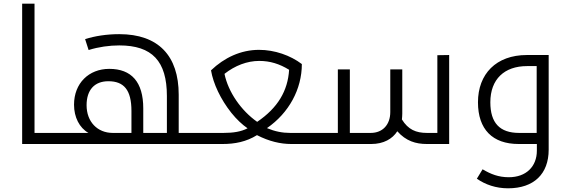

<svg xmlns="http://www.w3.org/2000/svg" viewBox="-20 -780 3077 1040"><path d="M303 -60H167V-760H100V0H303C306 0 308 -2 308 -5V-56C308 -59 306 -60 303 -60Z M459 -60H293C290 -60 288 -59 288 -56V-5C288 -2 290 0 293 0H1080C1083 0 1085 -2 1085 -5V-56C1085 -59 1083 -60 1080 -60H948V-267C948 -478 838 -595 626 -595C558 -595 494 -585 441 -568L460 -509C514 -526 573 -534 626 -534C804 -534 884 -449 884 -260V-60H756V-193C756 -336 692 -407 572 -407C461 -407 381 -329 381 -213C381 -145 410 -88 459 -60ZM591 -60C507 -60 449 -121 449 -210C449 -293 492 -340 567 -340C651 -340 692 -293 692 -179V-60Z M1557 0H1671C1674 0 1676 -2 1676 -5V-56C1676 -59 1674 -60 1671 -60H1552C1509 -60 1469 -68 1426 -86C1545 -168 1615 -297 1615 -433C1553 -480 1468 -510 1383 -510C1285 -510 1195 -468 1123 -399C1135 -327 1175 -242 1233 -169C1262 -133 1292 -105 1321 -85C1286 -67 1245 -60 1190 -60H1070C1067 -60 1065 -59 1065 -56V-5C1065 -2 1067 0 1070 0H1186C1252 0 1314 -12 1372 -48C1438 -14 1500 0 1557 0ZM1373 -120C1286 -181 1216 -282 1196 -380C1253 -425 1319 -450 1384 -450C1443 -450 1494 -434 1546 -402C1539 -288 1485 -196 1373 -120Z M2292 0H2413V-482L2349 -481V-60H2293C2233 -60 2191 -78 2157 -133C2158 -143 2159 -155 2159 -165V-404H2094V-173C2094 -105 2053 -60 1988 -60H1875V-404H1810V-60H1661C1658 -60 1656 -59 1656 -56V-5C1656 -2 1658 0 1661 0H1991C2058 0 2106 -28 2132 -69C2179 -16 2232 0 2292 0Z M2732 240C2872 240 2952 162 2952 31V-482H2834C2667 -482 2569 -379 2569 -226C2569 -79 2648 0 2789 0H2888V36C2888 122 2830 180 2736 180C2680 180 2638 163 2594 137L2563 188C2609 220 2666 240 2732 240ZM2887 -60H2792C2687 -60 2636 -114 2636 -226C2636 -351 2712 -422 2835 -422H2887Z"/></svg>

Font: Noto Kufi Arabic Light
Style: Regular
Weight: 300
Designer: Monotype Design Team, David Williams, Khaled Hosny
Foundry: Google LLC
Version: Version 2.109